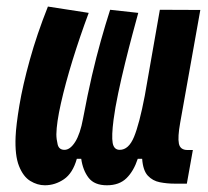

<svg xmlns="http://www.w3.org/2000/svg" viewBox="-20 -547 626 577"><path d="M114.7 9.8Q92.3 9.8 71 -3.2Q49.8 -16.1 37.1 -48.1Q24.4 -80.1 26.9 -136.7Q28.3 -170.4 38.3 -230.5Q48.3 -290.5 69.6 -367.2Q90.8 -443.8 124 -527.3L246.6 -508.3Q220.2 -437.5 198.2 -366.5Q176.3 -295.4 163.1 -236.6Q149.9 -177.7 149.4 -143.6Q149.4 -128.9 153.3 -112.8Q157.2 -96.7 173.8 -96.7Q190.9 -96.7 206.1 -120.8Q221.2 -145 229.5 -190.4Q243.2 -263.2 256.3 -319.8Q269.5 -376.5 283 -424.3Q296.4 -472.2 311 -517.6L395.5 -508.3Q389.2 -484.9 378.4 -445.1Q367.7 -405.3 356.2 -358.6Q344.7 -312 335.2 -266.8Q325.7 -221.7 321.3 -187.5Q314.9 -138.2 318.6 -117.4Q322.3 -96.7 339.8 -96.7Q366.7 -96.7 382.8 -135.7Q398.9 -174.8 415 -258.8L460.4 -517.6L582 -517.1L521.5 -178.2Q513.7 -134.8 517.6 -115.5Q521.5 -96.2 543.5 -96.2H559.6L541.5 4.9H504.4Q481.9 4.9 460.4 0.7Q439 -3.4 424.3 -19Q409.7 -34.7 407.2 -69.8H394Q381.8 -32.7 360.1 -11.5Q338.4 9.8 301.3 9.8Q263.7 9.8 246.3 -12.7Q229 -35.2 224.1 -69.8H210.9Q198.7 -26.4 172.1 -8.3Q145.5 9.8 114.7 9.8Z"/></svg>

Font: Cascadia Code NF SemiBold
Style: Italic
Weight: 600
Italic angle: -10°
Monospace: yes
Designer: Aaron Bell
Foundry: Saja Typeworks
Version: Version 2404.023; ttfautohint (v1.8.4)